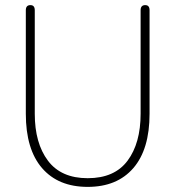

<svg xmlns="http://www.w3.org/2000/svg" viewBox="-20 -720 686 751"><path d="M323 11Q208 11 144.5 -62.5Q81 -136 81 -275V-680Q81 -700 99 -700Q116 -700 116 -680V-275Q116 -160 167.5 -91.5Q219 -23 323 -23Q428 -23 479 -91.5Q530 -160 530 -275V-680Q530 -700 548 -700Q565 -700 565 -680V-275Q565 -136 501.5 -62.5Q438 11 323 11Z"/></svg>

Font: Zen Maru Gothic Light
Style: Regular
Weight: 300
Designer: Yoshimichi Ohira
Foundry: Positype
Version: Version 1.001